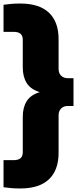

<svg xmlns="http://www.w3.org/2000/svg" viewBox="-34 -838 436 1088"><path d="M80.5 230Q52.5 230 29.5 228Q6.5 226 -14 223V69.5H44Q95 69.5 95 25V-176Q95 -229.5 117.5 -265Q140 -300.5 191.5 -316Q140 -331.5 117.5 -367Q95 -402.5 95 -456V-613Q95 -657.5 44 -657.5H-14V-811Q6.5 -814 29.5 -816Q52.5 -818 80.5 -818Q188.5 -818 243.2 -766.2Q298 -714.5 298 -616V-447Q298 -423.5 312.2 -409.2Q326.5 -395 350 -395H382.5V-237.5H350Q326.5 -237.5 312.2 -223Q298 -208.5 298 -185V28Q298 126.5 243.2 178.2Q188.5 230 80.5 230Z"/></svg>

Font: Encode Sans Semi Condensed Black
Style: Regular
Weight: 900
Width: 4
Designer: Multiple Designers
Foundry: Impallari Type
Version: Version 3.000; ttfautohint (v1.8.3) -l 8 -r 50 -G 200 -x 14 